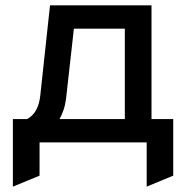

<svg xmlns="http://www.w3.org/2000/svg" viewBox="-20 -531 704 716"><path d="M28 165V-87H81Q101.5 -97.5 114.2 -119.8Q127 -142 130.5 -177.5L166.5 -511H545V-87H626V124L527 165V0H127.5V124ZM202 -87H445.5V-424H255.5L226.5 -164.5Q223.5 -140.5 217 -121.2Q210.5 -102 202 -87Z"/></svg>

Font: Overpass Medium
Style: Regular
Weight: 500
Designer: Delve Withrington, Dave Bailey, Thomas Jockin
Foundry: Delve Fonts LLC
Version: Version 4.000